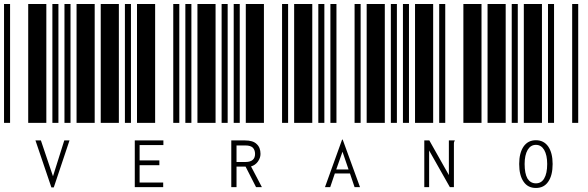

<svg xmlns="http://www.w3.org/2000/svg" viewBox="-20 -610 2920 953"><path d="M0 0V-590H30V0ZM120 0V-590H210V0ZM240 0V-590H270V0ZM300 0V-590H330V0ZM360 0V-590H450V0ZM156 87H183L243 265L299 87H325L247 320H235Z M480 0V-590H570V0ZM600 0V-590H630V0ZM660 0V-590H750V0ZM840 0V-590H870V0ZM900 0V-590H930V0ZM649 87H791V110H673V186H771V210H673V296H790V319H649Z M960 0V-590H1050V0ZM1080 0V-590H1110V0ZM1140 0V-590H1170V0ZM1200 0V-590H1290V0ZM1380 0V-590H1410V0ZM1128 87H1196Q1236 87 1254 105Q1273 122 1273 154Q1273 174 1260 192Q1247 210 1226 216L1280 319H1251L1199 217H1154V319H1128ZM1199 194Q1223 194 1235 183Q1246 173 1246 154Q1246 135 1235 123Q1223 112 1199 112H1154V194Z M1440 0V-590H1530V0ZM1560 0V-590H1590V0ZM1620 0V-590H1650V0ZM1740 0V-590H1770V0ZM1800 0V-590H1890V0ZM1717 251H1642L1619 319H1593L1678 83H1681L1767 319H1740ZM1710 231 1680 143 1649 231Z M1920 0V-590H1950V0ZM1980 0V-590H2010V0ZM2040 0V-590H2130V0ZM2160 0V-590H2190V0ZM2280 0V-590H2370V0ZM2086 87H2111L2208 259V87H2237V90Q2234 92 2234 95Q2233 97 2233 104V319H2213L2110 137V319H2086Z M2400 0V-590H2490V0ZM2520 0V-590H2550V0ZM2580 0V-590H2670V0ZM2700 0V-590H2730V0ZM2820 0V-590H2850V0ZM2640 323Q2600 323 2579 292Q2557 261 2557 204Q2557 149 2579 117Q2601 86 2640 86Q2679 86 2701 117Q2723 149 2723 204Q2723 261 2701 292Q2680 323 2640 323ZM2640 300Q2667 300 2681 276Q2696 251 2696 204Q2696 160 2681 134Q2666 109 2640 109Q2614 109 2599 134Q2584 160 2584 204Q2584 251 2598 276Q2613 300 2640 300Z"/></svg>

Font: Libre Barcode 39 Text
Style: Regular
Weight: 400
Version: Version 1.005; ttfautohint (v1.8.3)